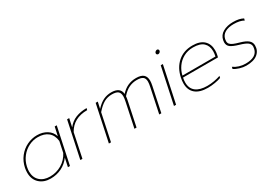

<svg xmlns="http://www.w3.org/2000/svg" viewBox="15 -1421 3100 2200"><g transform="rotate(-30 1564.5 -320.5)"><path d="M53 -178Q53 -208 59 -239Q75 -317 120.5 -375Q166 -433 230 -464Q294 -495 364 -495Q437 -495 492 -461Q547 -427 566 -365L591 -480H618L516 0H489L513 -113Q467 -50 400.5 -17.5Q334 15 255 15Q165 15 109 -37Q53 -89 53 -178ZM524 -168 554 -310Q545 -388 495 -429.5Q445 -471 359 -471Q298 -471 240.5 -442.5Q183 -414 141.5 -361Q100 -308 85 -239Q78 -202 78 -180Q78 -101 127 -55Q176 -9 260 -9Q344 -9 415 -51Q486 -93 524 -168Z M755 -480H783L759 -370Q804 -429 867.5 -454.5Q931 -480 1013 -480L1007 -456Q824 -456 747 -315L681 0H653Z M1133 -480H1161L1142 -394Q1194 -450 1242.5 -472.5Q1291 -495 1345 -495Q1464 -495 1472 -402Q1553 -495 1674 -495Q1740 -495 1770.5 -468.5Q1801 -442 1801 -388Q1801 -362 1793 -324L1725 0H1697L1765 -323Q1774 -364 1774 -391Q1774 -434 1750 -452.5Q1726 -471 1669 -471Q1617 -471 1568.5 -449Q1520 -427 1472 -372Q1470 -346 1464 -319L1397 0H1369L1436 -318Q1445 -359 1445 -387Q1445 -431 1421 -451Q1397 -471 1340 -471Q1283 -471 1236 -445Q1189 -419 1134 -356L1059 0H1031Z M2012 -625Q2012 -637 2022.5 -646.5Q2033 -656 2045 -656Q2054 -656 2060 -650Q2066 -644 2066 -635Q2066 -623 2056 -613.5Q2046 -604 2034 -604Q2025 -604 2018.5 -610Q2012 -616 2012 -625ZM1994 -480H2022L1920 0H1892Z M2115 -168Q2115 -205 2123 -240Q2147 -358 2225 -426.5Q2303 -495 2420 -495Q2519 -495 2569.5 -447.5Q2620 -400 2620 -318Q2620 -286 2613 -255L2607 -230H2145Q2138 -199 2138 -168Q2138 -89 2190 -48.5Q2242 -8 2340 -8Q2386 -8 2432.5 -16.5Q2479 -25 2516 -38L2510 -14Q2480 -2 2429.5 6.5Q2379 15 2335 15Q2228 15 2171.5 -32.5Q2115 -80 2115 -168ZM2587 -253Q2595 -290 2595 -320Q2595 -391 2551.5 -431.5Q2508 -472 2415 -472Q2344 -472 2288.5 -441.5Q2233 -411 2198 -361Q2163 -311 2150 -253Z M2685 -32 2691 -57Q2723 -34 2763.5 -21.5Q2804 -9 2848 -9Q2994 -9 3015 -107Q3019 -127 3019 -136Q3019 -169 2991 -190.5Q2963 -212 2890 -233Q2818 -254 2786 -277Q2754 -300 2754 -343Q2754 -356 2757 -371Q2769 -432 2824 -463.5Q2879 -495 2957 -495Q3002 -495 3033 -488Q3064 -481 3090 -467L3084 -442Q3036 -471 2952 -471Q2883 -471 2838.5 -446Q2794 -421 2783 -371Q2780 -356 2780 -344Q2780 -321 2793 -305.5Q2806 -290 2833.5 -278Q2861 -266 2912 -252Q2982 -232 3013 -205Q3044 -178 3044 -137Q3044 -68 2993 -26.5Q2942 15 2842 15Q2802 15 2756.5 1Q2711 -13 2685 -32Z"/></g></svg>

Font: Prompt Thin
Style: Italic
Weight: 250
Italic angle: -12°
Designer: Katatrad Team
Foundry: CadsonDemak
Version: Version 1.001